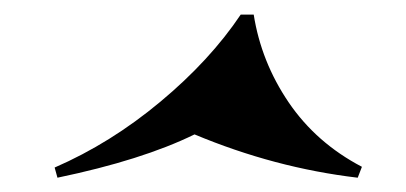

<svg xmlns="http://www.w3.org/2000/svg" viewBox="-20 -548 563 266"><path d="M59.6 -301.8 55.7 -315.9Q133.3 -349.6 202.1 -407Q271 -464.4 313.5 -527.8H331.5Q341.8 -462.4 379.9 -406.2Q418 -350.1 481.4 -316.9L475.6 -301.8Q360.4 -315.4 249.5 -361.8Q176.8 -326.2 59.6 -301.8Z"/></svg>

Font: TypoPRO Playfair Display SC
Style: Italic
Weight: 900
Italic angle: -14°
Designer: Claus Eggers Sørensen
Foundry: Claus Eggers Sørensen
Version: Version 1.004;PS 001.004;hotconv 1.0.70;makeotf.lib2.5.58329